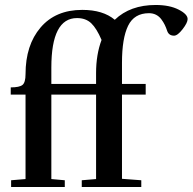

<svg xmlns="http://www.w3.org/2000/svg" viewBox="-20 -747 769 767"><path d="M24.4 0V-26.9L82 -31.7V-369.1H22.9V-397.9Q57.6 -397.9 69.8 -407.7Q82 -417.5 82 -450.7Q82 -566.9 142.1 -637.2Q202.1 -707.5 308.6 -707.5Q391.6 -707.5 438.5 -668Q500 -727.1 602.1 -727.1Q657.2 -727.1 693.4 -708.7Q729.5 -690.4 729.5 -670.9Q729.5 -656.2 709.5 -630.4Q689.5 -604.5 675.3 -604.5Q655.3 -604.5 648.4 -622.1Q643.6 -636.7 638.2 -647.7Q632.8 -658.7 624.3 -670.2Q615.7 -681.6 603.3 -688Q590.8 -694.3 575.2 -694.3Q516.1 -694.3 491.7 -644Q467.3 -593.8 467.3 -496.6V-411.6H562V-369.1H467.3V-32.7L544.4 -26.9V0H306.6V-26.9L363.8 -31.7V-369.1H185.1V-31.7L238.8 -26.9V0ZM185.1 -477.1V-411.6H363.8V-455.1Q363.8 -529.3 385.7 -587.4Q366.2 -633.3 344.5 -654.1Q322.8 -674.8 287.6 -674.8Q185.1 -674.8 185.1 -477.1Z"/></svg>

Font: Elstob 18pt SemiBold
Style: Regular
Weight: 600
Designer: Peter S. Baker
Version: Version 1.015